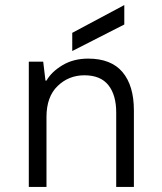

<svg xmlns="http://www.w3.org/2000/svg" viewBox="-20 -740 640 760"><path d="M94 0V-496H151L160 -421H164Q184 -456 227.5 -482Q271 -508 329 -508Q420 -508 465 -454.5Q510 -401 510 -303V0H440V-295Q440 -364 409 -403Q378 -442 314 -442Q252 -442 208 -399.5Q164 -357 164 -277V0ZM266 -538V-610L472 -720V-643Z"/></svg>

Font: DM Mono Light
Style: Regular
Weight: 300
Designer: Colophon Foundry
Foundry: Colophon Foundry
Version: Version 1.000; ttfautohint (v1.8.2.53-6de2)